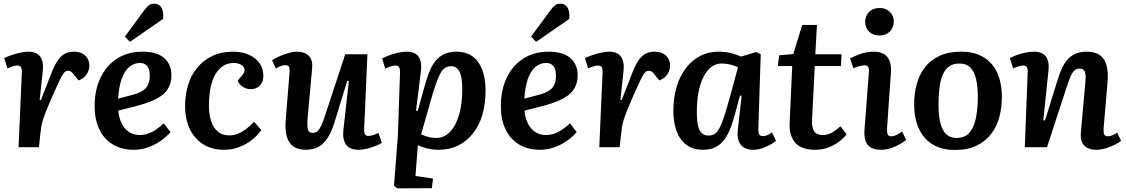

<svg xmlns="http://www.w3.org/2000/svg" viewBox="-20 -809 6188 1055"><path d="M100 -411Q101 -429 96 -439Q91 -449 75 -449Q65 -449 52 -445Q39 -441 21 -433L3 -490Q22 -499 46 -507Q70 -515 94 -520Q118 -525 137 -525Q182 -525 201.5 -497Q221 -469 215 -418L198 -260L205 -259L257 -393Q274 -439 292 -468.5Q310 -498 332 -511.5Q354 -525 386 -525Q415 -525 434 -514Q453 -503 462 -485.5Q471 -468 471 -449Q471 -425 457 -402Q443 -379 412 -367L390 -394Q379 -410 371 -415Q363 -420 353 -420Q346 -420 339.5 -416Q333 -412 325.5 -400.5Q318 -389 307.5 -367.5Q297 -346 281 -310Q255 -252 240 -215Q225 -178 217.5 -155Q210 -132 207 -114.5Q204 -97 202 -76L194 0H82Z M763 -525Q842 -525 882 -490Q922 -455 922 -396Q922 -358 908 -330.5Q894 -303 868 -284Q842 -265 807.5 -251.5Q773 -238 732 -227L630 -201Q633 -165 647 -134.5Q661 -104 686.5 -85.5Q712 -67 747 -67Q769 -67 791 -74Q813 -81 835 -95.5Q857 -110 880 -131L917 -83Q903 -67 883 -50Q863 -33 836.5 -18.5Q810 -4 779.5 5Q749 14 715 14Q648 14 599.5 -15.5Q551 -45 525.5 -99Q500 -153 500 -225Q500 -315 532.5 -382.5Q565 -450 624 -487.5Q683 -525 763 -525ZM803 -394Q803 -415 797.5 -430Q792 -445 780 -454Q768 -463 749 -463Q716 -463 690 -441Q664 -419 648.5 -375.5Q633 -332 629 -267L709 -288Q740 -296 761 -308.5Q782 -321 792.5 -341.5Q803 -362 803 -394ZM776 -757Q788 -773 799.5 -781Q811 -789 827 -789Q853 -789 866.5 -767.5Q880 -746 876 -705L694 -579L666 -608Z M1261 -525Q1308 -525 1345.5 -509Q1383 -493 1405 -463.5Q1427 -434 1427 -391Q1427 -360 1408.5 -339.5Q1390 -319 1357 -319Q1335 -319 1315 -331.5Q1295 -344 1286 -365L1308 -392Q1327 -413 1323.5 -429Q1320 -445 1303.5 -454Q1287 -463 1263 -463Q1231 -463 1205.5 -446.5Q1180 -430 1162.5 -399Q1145 -368 1136.5 -325Q1128 -282 1128 -228Q1128 -182 1139.5 -145Q1151 -108 1176 -86.5Q1201 -65 1240 -65Q1265 -65 1288 -74.5Q1311 -84 1333 -100.5Q1355 -117 1376 -140L1416 -94Q1407 -82 1390 -63.5Q1373 -45 1346.5 -27.5Q1320 -10 1286.5 2Q1253 14 1210 14Q1145 14 1097 -16Q1049 -46 1023 -100Q997 -154 997 -226Q997 -290 1014 -344Q1031 -398 1065 -438.5Q1099 -479 1148 -502Q1197 -525 1261 -525Z M1475 -477Q1491 -489 1515 -499.5Q1539 -510 1565 -517.5Q1591 -525 1611 -525Q1656 -525 1678 -501Q1700 -477 1695 -432L1670 -157Q1667 -114 1672 -96.5Q1677 -79 1699 -79Q1714 -79 1724.5 -88Q1735 -97 1745.5 -119.5Q1756 -142 1769 -183L1877 -511H1999L1981 -100Q1980 -80 1985.5 -71Q1991 -62 2005 -62Q2017 -62 2031.5 -67Q2046 -72 2060 -78L2078 -24Q2066 -16 2050 -9.5Q2034 -3 2016.5 2.5Q1999 8 1982 11Q1965 14 1951 14Q1901 14 1881 -15Q1861 -44 1867 -96L1897 -364L1888 -365L1818 -137Q1802 -86 1781 -52.5Q1760 -19 1730.5 -2.5Q1701 14 1660 14Q1598 14 1570.5 -26.5Q1543 -67 1550 -152L1571 -410Q1573 -435 1567 -443Q1561 -451 1547 -451Q1536 -451 1522.5 -446Q1509 -441 1496 -432Z M2178 -408Q2179 -429 2173 -439Q2167 -449 2154 -449Q2143 -449 2125 -443.5Q2107 -438 2097 -432L2080 -488Q2097 -497 2118.5 -505Q2140 -513 2165.5 -519Q2191 -525 2216 -525Q2262 -525 2280.5 -496.5Q2299 -468 2293 -420L2266 -201L2275 -199L2311 -328Q2324 -375 2338 -411.5Q2352 -448 2372 -473Q2392 -498 2420 -511.5Q2448 -525 2488 -525Q2541 -525 2576.5 -499Q2612 -473 2630 -425.5Q2648 -378 2648 -310Q2648 -238 2630.5 -178.5Q2613 -119 2579 -76Q2545 -33 2497.5 -9.5Q2450 14 2391 14Q2356 14 2324.5 6Q2293 -2 2276 -11L2263 158L2359 172L2353 225L2162 226L2145 211L2166 -61ZM2459 -445Q2440 -445 2425.5 -436Q2411 -427 2398 -402.5Q2385 -378 2370.5 -334.5Q2356 -291 2337 -222L2294 -71Q2311 -63 2332 -57Q2353 -51 2378 -51Q2411 -51 2437.5 -71Q2464 -91 2482.5 -127Q2501 -163 2510.5 -211.5Q2520 -260 2520 -315Q2520 -339 2518 -362Q2516 -385 2509.5 -404Q2503 -423 2491 -434Q2479 -445 2459 -445Z M2995 -525Q3074 -525 3114 -490Q3154 -455 3154 -396Q3154 -358 3140 -330.5Q3126 -303 3100 -284Q3074 -265 3039.5 -251.5Q3005 -238 2964 -227L2862 -201Q2865 -165 2879 -134.5Q2893 -104 2918.5 -85.5Q2944 -67 2979 -67Q3001 -67 3023 -74Q3045 -81 3067 -95.5Q3089 -110 3112 -131L3149 -83Q3135 -67 3115 -50Q3095 -33 3068.5 -18.5Q3042 -4 3011.5 5Q2981 14 2947 14Q2880 14 2831.5 -15.5Q2783 -45 2757.5 -99Q2732 -153 2732 -225Q2732 -315 2764.5 -382.5Q2797 -450 2856 -487.5Q2915 -525 2995 -525ZM3035 -394Q3035 -415 3029.5 -430Q3024 -445 3012 -454Q3000 -463 2981 -463Q2948 -463 2922 -441Q2896 -419 2880.5 -375.5Q2865 -332 2861 -267L2941 -288Q2972 -296 2993 -308.5Q3014 -321 3024.5 -341.5Q3035 -362 3035 -394ZM3008 -757Q3020 -773 3031.5 -781Q3043 -789 3059 -789Q3085 -789 3098.5 -767.5Q3112 -746 3108 -705L2926 -579L2898 -608Z M3291 -411Q3292 -429 3287 -439Q3282 -449 3266 -449Q3256 -449 3243 -445Q3230 -441 3212 -433L3194 -490Q3213 -499 3237 -507Q3261 -515 3285 -520Q3309 -525 3328 -525Q3373 -525 3392.5 -497Q3412 -469 3406 -418L3389 -260L3396 -259L3448 -393Q3465 -439 3483 -468.5Q3501 -498 3523 -511.5Q3545 -525 3577 -525Q3606 -525 3625 -514Q3644 -503 3653 -485.5Q3662 -468 3662 -449Q3662 -425 3648 -402Q3634 -379 3603 -367L3581 -394Q3570 -410 3562 -415Q3554 -420 3544 -420Q3537 -420 3530.5 -416Q3524 -412 3516.5 -400.5Q3509 -389 3498.5 -367.5Q3488 -346 3472 -310Q3446 -252 3431 -215Q3416 -178 3408.5 -155Q3401 -132 3398 -114.5Q3395 -97 3393 -76L3385 0H3273Z M4147 -104Q4146 -81 4151.5 -71Q4157 -61 4173 -61Q4184 -61 4197 -66.5Q4210 -72 4222 -82L4244 -35Q4232 -25 4211.5 -13.5Q4191 -2 4167 6Q4143 14 4118 14Q4089 14 4068.5 2Q4048 -10 4039 -34Q4030 -58 4034 -94L4055 -282L4046 -284L4021 -191Q4009 -145 3994.5 -107Q3980 -69 3960 -42Q3940 -15 3911.5 -0.5Q3883 14 3843 14Q3788 14 3751.5 -13.5Q3715 -41 3697.5 -89Q3680 -137 3680 -199Q3680 -271 3697.5 -330.5Q3715 -390 3748 -433.5Q3781 -477 3826.5 -501Q3872 -525 3928 -525Q3969 -525 4001.5 -516Q4034 -507 4052 -498L4135 -523L4160 -511ZM3873 -64Q3892 -64 3906.5 -73Q3921 -82 3934 -106.5Q3947 -131 3961.5 -176.5Q3976 -222 3996 -295L4035 -439Q4019 -448 3994 -454Q3969 -460 3946 -460Q3912 -460 3887 -440Q3862 -420 3844 -383.5Q3826 -347 3817.5 -298.5Q3809 -250 3809 -194Q3809 -147 3815.5 -118.5Q3822 -90 3836.5 -77Q3851 -64 3873 -64Z M4261 -505 4339 -512 4388 -672H4469L4460 -511H4604L4601 -446H4457L4442 -149Q4440 -109 4453.5 -88Q4467 -67 4501 -67Q4528 -67 4551.5 -80.5Q4575 -94 4598 -115L4632 -71Q4614 -48 4587.5 -28.5Q4561 -9 4529 2.5Q4497 14 4459 14Q4383 14 4349 -25.5Q4315 -65 4319 -135L4333 -446H4254Z M4754 -409Q4756 -431 4751 -440.5Q4746 -450 4730 -450Q4718 -450 4703.5 -446Q4689 -442 4669 -434L4651 -488Q4670 -499 4706 -512Q4742 -525 4782 -525Q4814 -525 4836 -512.5Q4858 -500 4868.5 -473Q4879 -446 4875 -404L4854 -103Q4853 -82 4857.5 -71Q4862 -60 4878 -60Q4890 -60 4905 -67Q4920 -74 4937 -87L4959 -40Q4947 -30 4925.5 -17.5Q4904 -5 4877 4.5Q4850 14 4821 14Q4785 14 4764 1Q4743 -12 4735.5 -36.5Q4728 -61 4730 -93ZM4734 -689Q4734 -722 4755.5 -743.5Q4777 -765 4813 -765Q4836 -765 4853.5 -755.5Q4871 -746 4881 -729Q4891 -712 4891 -690Q4891 -657 4869.5 -635.5Q4848 -614 4813 -614Q4777 -614 4755.5 -635Q4734 -656 4734 -689Z M5227 15Q5153 15 5103 -16.5Q5053 -48 5028 -104.5Q5003 -161 5003 -236Q5003 -293 5017 -345.5Q5031 -398 5061.5 -438Q5092 -478 5141.5 -501.5Q5191 -525 5261 -525Q5334 -525 5384 -495Q5434 -465 5459.5 -409Q5485 -353 5485 -276Q5485 -219 5471.5 -167Q5458 -115 5427 -74Q5396 -33 5347 -9Q5298 15 5227 15ZM5235 -51Q5284 -51 5309 -82.5Q5334 -114 5343.5 -166Q5353 -218 5353 -277Q5353 -331 5344 -372Q5335 -413 5313 -436.5Q5291 -460 5251 -460Q5218 -460 5195.5 -444Q5173 -428 5160 -398Q5147 -368 5142 -326Q5137 -284 5137 -232Q5137 -177 5146.5 -136Q5156 -95 5178 -73Q5200 -51 5235 -51Z M6140 -35Q6128 -25 6105 -13.5Q6082 -2 6055.5 6Q6029 14 6005 14Q5959 14 5937 -10Q5915 -34 5919 -79L5944 -359Q5948 -400 5940.5 -416Q5933 -432 5913 -432Q5895 -432 5883.5 -421.5Q5872 -411 5862.5 -388.5Q5853 -366 5840 -327L5733 0H5611L5627 -412Q5628 -432 5622 -440.5Q5616 -449 5602 -449Q5592 -449 5579 -445Q5566 -441 5547 -433L5529 -490Q5540 -496 5562 -504.5Q5584 -513 5610 -519Q5636 -525 5660 -525Q5707 -525 5727 -498.5Q5747 -472 5741 -420L5713 -149L5722 -147L5792 -372Q5808 -424 5828 -457.5Q5848 -491 5878 -508Q5908 -525 5951 -525Q5997 -525 6023.5 -506Q6050 -487 6060 -450.5Q6070 -414 6066 -360L6044 -103Q6043 -80 6047.5 -70Q6052 -60 6068 -60Q6079 -60 6093 -66Q6107 -72 6119 -80Z"/></svg>

Font: Literata 18pt SemiBold
Style: Italic
Weight: 600
Italic angle: -2°
Designer: Latin by Veronika Burian and Jose Scaglione. Greek by Irene Vlachou. Cyrillic by Vera Evstafieva
Foundry: TypeTogether
Version: Version 3.103;gftools[0.9.29]